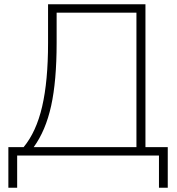

<svg xmlns="http://www.w3.org/2000/svg" viewBox="-20 -725 825 895"><path d="M19 150V-39H90Q149 -110 176.5 -228.5Q204 -347 204 -525V-705H658V-39H762V150H721V0H60V150ZM137 -39H616V-666H244V-525Q244 -348 218.5 -232Q193 -116 137 -39Z"/></svg>

Font: Mulish ExtraLight
Style: Regular
Weight: 200
Designer: Vernon Adams
Foundry: Vernon Adams
Version: Version 3.603